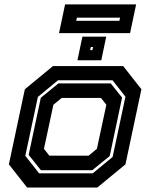

<svg xmlns="http://www.w3.org/2000/svg" viewBox="-20 -834 668 854"><path d="M100.5 0 19.5 -103 90.5 -437 215.5 -540H528L609 -437L538 -103L413 0ZM154 -63H392.5L481 -136L538 -404L480.5 -477H238L148.5 -403L92.5 -141ZM162 -77 107.5 -145 161.5 -399 240 -463H472.5L523 -400L468 -140L390.5 -77ZM199.5 -141.5H374L411 -172L453 -368L429 -398.5H254.5L217.5 -368L175.5 -172ZM324.5 -566 346.5 -671H452.5L430.5 -566ZM381 -611H391L394 -625H384ZM242.5 -686.5 269.5 -814.5H585.5L558.5 -686.5ZM319 -741.5H511L514 -755.5H322Z"/></svg>

Font: Tourney Thin
Style: Bold Italic
Weight: 700
Italic angle: -12°
Version: Version 1.015